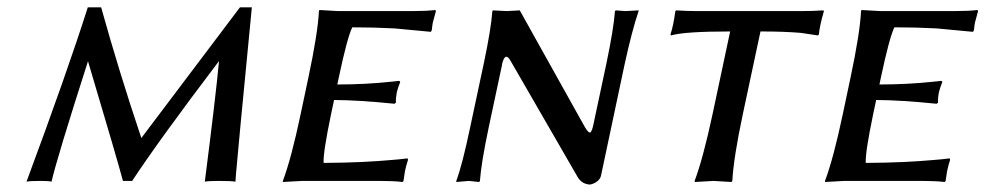

<svg xmlns="http://www.w3.org/2000/svg" viewBox="-20 -490 2669 520"><path d="M217.8 -470.2H253.9Q302.7 -294.9 362.8 -116.2L629.9 -470.2H662.1Q622.6 -63 619.1 -18.6Q618.2 -7.8 617.7 2Q606.4 0 571.8 0Q545.9 0 534.7 2Q564 -226.6 573.2 -324.7Q410.6 -110.4 337.9 0H313Q298.3 -55.7 218.3 -324.2Q133.3 -59.1 119.6 2Q112.3 0 90.8 0Q60.5 0 51.8 2Q162.6 -296.4 217.8 -470.2Z M895.5 -460H1098.6Q1134.8 -460 1159.2 -462.9L1160.6 -460Q1152.8 -432.1 1152.3 -429.2Q1150.9 -422.4 1149.4 -408.2L1147 -403.8Q1147 -403.8 1047.9 -413.1Q992.7 -416 934.1 -416Q920.4 -388.2 897.5 -279.8L893.6 -261.2Q969.2 -261.2 1038.6 -268.6Q1050.3 -270 1061.5 -271L1064 -268.1Q1058.1 -253.9 1054.7 -240.2Q1051.8 -225.6 1052.2 -211.9L1048.3 -209Q951.7 -218.8 884.8 -219.2L876.5 -180.2Q855 -77.1 856.4 -48.8Q883.8 -48.8 911.1 -49.6Q938.5 -50.3 960.2 -51.3Q981.9 -52.2 1002 -53.7Q1022 -55.2 1036.6 -56.4Q1051.3 -57.6 1062 -58.6Q1072.8 -59.6 1075.2 -60.1L1084 -61L1085 -57.1Q1079.6 -40.5 1076.7 -25.9Q1075.7 -20 1074.7 -12.7Q1073.7 -4.9 1072.8 0L1070.3 2.9Q1046.4 0 1010.7 0H797.9L746.1 2.9V0Q769 -61 793.9 -179.2L815.4 -280.8Q840.8 -400.4 843.8 -460L845.2 -462.9Q847.2 -462.9 895.5 -460Z M1290 -316.9Q1310.1 -412.1 1313.5 -460L1314.9 -461.9Q1316.9 -461.9 1352.5 -460Q1352.5 -460 1387.7 -461.9L1564.5 -145Q1575.2 -127 1580.1 -132.3Q1583.5 -137.2 1585.9 -147L1622.1 -316.9Q1642.1 -412.1 1645.5 -460L1647.9 -461.9Q1649.9 -461.9 1673.3 -460L1710 -461.9L1709.5 -460Q1691.4 -406.2 1671.9 -316.9L1607.9 -15.1Q1604.5 1 1584 8.3Q1579.6 9.8 1576.7 9.8Q1556.2 8.3 1544.9 -9.8L1362.8 -325.2Q1348.1 -351.1 1339.8 -316.4Q1339.4 -314.5 1339.4 -313L1303.2 -143.1Q1283.2 -47.9 1279.8 0L1277.8 2.9Q1275.9 2.9 1249.5 0L1215.8 2.9V0Q1232.4 -44.9 1252.9 -143.1Z M1957.5 -404.8Q1833 -404.8 1797.4 -394L1795.9 -397Q1803.7 -419.9 1809.1 -460L1811.5 -461.9Q1841.3 -460 1866.2 -460H2154.3Q2179.7 -460 2210 -461.9L2211.4 -460Q2199.7 -418.9 2197.8 -397L2195.3 -394Q2195.3 -394 2149.4 -400.9Q2104.5 -404.8 2039.6 -404.8L1991.7 -180.2Q1966.8 -63 1963.4 0L1960.9 2.9Q1959 2.9 1912.6 0L1861.8 2.9L1861.3 0Q1884.3 -61.5 1909.7 -180.2Z M2363.8 -460H2566.9Q2603 -460 2627.4 -462.9L2628.9 -460Q2621.1 -432.1 2620.6 -429.2Q2619.1 -422.4 2617.7 -408.2L2615.2 -403.8Q2615.2 -403.8 2516.1 -413.1Q2460.9 -416 2402.3 -416Q2388.7 -388.2 2365.7 -279.8L2361.8 -261.2Q2437.5 -261.2 2506.8 -268.6Q2518.6 -270 2529.8 -271L2532.2 -268.1Q2526.4 -253.9 2522.9 -240.2Q2520 -225.6 2520.5 -211.9L2516.6 -209Q2419.9 -218.8 2353 -219.2L2344.7 -180.2Q2323.2 -77.1 2324.7 -48.8Q2352.1 -48.8 2379.4 -49.6Q2406.7 -50.3 2428.5 -51.3Q2450.2 -52.2 2470.2 -53.7Q2490.2 -55.2 2504.9 -56.4Q2519.5 -57.6 2530.3 -58.6Q2541 -59.6 2543.5 -60.1L2552.2 -61L2553.2 -57.1Q2547.9 -40.5 2544.9 -25.9Q2543.9 -20 2543 -12.7Q2542 -4.9 2541 0L2538.6 2.9Q2514.6 0 2479 0H2266.1L2214.4 2.9V0Q2237.3 -61 2262.2 -179.2L2283.7 -280.8Q2309.1 -400.4 2312 -460L2313.5 -462.9Q2315.4 -462.9 2363.8 -460Z"/></svg>

Font: Linux Biolinum Capitals O
Style: Italic Samll Caps
Weight: 400
Italic angle: -12°
Designer: Philipp H. Poll
Foundry: Philipp H. Poll
Version: Version 0.6.2